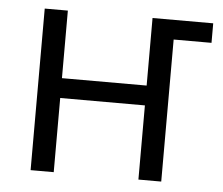

<svg xmlns="http://www.w3.org/2000/svg" viewBox="-43 -573 721 622"><g transform="rotate(5 317.0 -262.5)"><path d="M78.1 0Q78.1 -130.9 78.1 -525.4Q96.7 -525.4 153.3 -525.4Q153.3 -470.7 153.3 -305.7Q221.7 -305.7 428.7 -305.7Q428.7 -360.4 428.7 -525.4Q478.5 -525.4 626 -525.4Q626 -509.8 626 -461.9Q594.7 -461.9 502.9 -461.9Q502.9 -346.7 502.9 0Q484.4 0 428.7 0Q428.7 -60.5 428.7 -241.2Q360.4 -241.2 153.3 -241.2Q153.3 -180.7 153.3 0Q134.8 0 78.1 0Z"/></g></svg>

Font: Gothic A1
Style: Regular
Weight: 400
Designer: HanYang I&C Co.,Ltd.
Version: Version 2.50